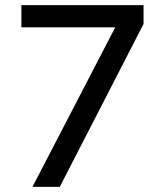

<svg xmlns="http://www.w3.org/2000/svg" viewBox="-20 -725 640 745"><path d="M106 0 450 -663 453 -619H63V-705H537V-632L212 0Z"/></svg>

Font: Nunito Sans 12pt ExtraLight 9pt Medium
Style: Regular
Weight: 500
Version: Version 3.101;gftools[0.9.27]